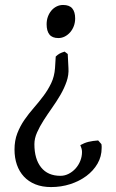

<svg xmlns="http://www.w3.org/2000/svg" viewBox="-20 -489 473 782"><path d="M207 -258.8Q215.3 -266.6 222.9 -270.8Q230.5 -274.9 243.2 -278.8L255.9 -269L258.8 -211.9Q260.7 -184.1 251.2 -156.7Q241.7 -129.4 226.1 -102.5Q210.4 -75.7 192.1 -49.8Q173.8 -23.9 157.7 1.2Q141.6 26.4 130.9 50.5Q120.1 74.7 120.1 98.1Q120.1 158.7 147.5 192.9Q174.8 227.1 226.1 227.1Q243.7 227.1 259.5 219Q275.4 210.9 287.6 197.5Q299.8 184.1 306.9 166.5Q314 148.9 314 129.9Q314 122.6 312 115.7Q310.1 108.9 307.1 102.1Q323.7 92.8 340.8 88.6Q357.9 84.5 379.9 83L393.1 98.1Q394 102.1 394 106V113.8Q394 148.4 377.2 177.5Q360.4 206.5 331.8 227.8Q303.2 249 266.1 261Q229 272.9 188 272.9Q151.9 272.9 124 261.7Q96.2 250.5 77.4 230.2Q58.6 210 48.8 181.9Q39.1 153.8 39.1 120.1Q39.1 83.5 50.5 54Q62 24.4 79.6 -1Q97.2 -26.4 117.7 -49.8Q138.2 -73.2 156.7 -97.9Q175.3 -122.6 188.5 -150.1Q201.7 -177.7 204.1 -211.9ZM286.1 -414.1Q286.1 -397.5 280.8 -383.1Q275.4 -368.7 265.9 -357.7Q256.3 -346.7 243.9 -340.3Q231.4 -334 217.8 -334Q192.9 -334 181.4 -348.4Q169.9 -362.8 169.9 -390.1Q169.9 -406.7 175 -420.9Q180.2 -435.1 189.2 -445.8Q198.2 -456.5 210.4 -462.6Q222.7 -468.8 236.8 -468.8Q262.7 -468.8 274.4 -454.6Q286.1 -440.4 286.1 -414.1Z"/></svg>

Font: Gentium Plus Afr
Style: Regular
Weight: 400
Designer: J. Victor Gaultney, Annie Olsen, Iska Routamaa, Becca Hirsbrunner
Foundry: SIL International
Version: Version 5.000